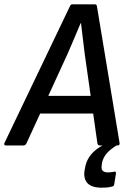

<svg xmlns="http://www.w3.org/2000/svg" viewBox="-47 -675 604 891"><path d="M-20 0Q-25 0 -26.5 -3Q-28 -6 -27 -10L277 -645Q281 -655 288 -655H393Q402 -655 403 -645L508 -11Q509 0 499 0H416Q407 0 405 -10L346 -426Q342 -460 337.5 -496Q333 -532 329 -567H327Q313 -532 297.5 -497Q282 -462 267 -426L76 -10Q71 0 62 0ZM123 -148 154 -230H393L401 -148ZM426 196Q379 196 359.5 175.5Q340 155 345 118L348 103Q355 60 388.5 28.5Q422 -3 484 -23L503 -6Q465 17 448 37Q431 57 426 83L425 93Q422 110 429.5 117.5Q437 125 455 125Q463 125 469 124Q475 123 482 122Q487 120 489.5 123Q492 126 491 131L483 181Q481 190 472 191Q461 194 449.5 195Q438 196 426 196Z"/></svg>

Font: Sofia Sans Semi Condensed SemiBold
Style: Italic
Weight: 600
Italic angle: -9°
Version: Version 4.100